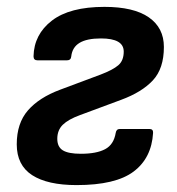

<svg xmlns="http://www.w3.org/2000/svg" viewBox="-20 -524 514 556"><path d="M201.8 12Q117.6 12 73.1 -16.8Q28.5 -45.7 28.5 -106Q28.5 -167 60.8 -204.2Q93.1 -241.4 153.8 -264.1L271.8 -308.2Q306.7 -321.5 322.5 -335Q338.3 -348.4 338.3 -374.6Q338.3 -393.8 321.7 -403.3Q305.2 -412.7 272.3 -412.7Q231.5 -412.7 210.4 -399.9Q189.3 -387.2 186.3 -360.6Q185.3 -349.3 174 -349.3H88.5Q77.1 -349.3 77.1 -361Q78.5 -424.4 130.3 -464.3Q182 -504.1 282.4 -504.1Q367.2 -504.1 410.9 -473.8Q454.6 -443.4 454.6 -388.1Q454.6 -325.5 422.7 -291.3Q390.7 -257 331 -235L211.4 -190.6Q177.8 -178.3 161.8 -162.7Q145.9 -147 145.9 -122.1Q145.9 -98.6 161.9 -88.7Q178 -78.7 214.2 -78.7Q259.4 -78.7 284.4 -92Q309.5 -105.3 315.1 -139.2Q316.8 -150.5 327.2 -150.5H412.6Q424 -150.5 423.3 -139.2Q419 -66.3 366.9 -27.2Q314.9 12 201.8 12Z"/></svg>

Font: Sofia Sans Hairline
Style: Italic
Weight: 1
Italic angle: -9°
Designer: Botio Nikoltchev, Ani Petrova
Foundry: lettersoup
Version: Version 4.102